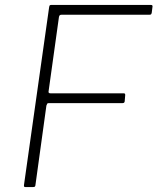

<svg xmlns="http://www.w3.org/2000/svg" viewBox="-20 -762 641 782"><path d="M180 -732Q181 -739 183 -740.5Q185 -742 190 -742H594Q603 -742 601 -734L598 -710Q597 -706 595.5 -704Q594 -702 589 -702H231Q226 -702 223.5 -700Q221 -698 220 -692L178 -391Q177 -387 178.5 -384.5Q180 -382 185 -382H483Q487 -382 488.5 -380.5Q490 -379 490 -375L488 -351Q488 -347 486 -344.5Q484 -342 479 -342H179Q174 -342 172.5 -340Q171 -338 169 -332L124 -6Q123 -2 120.5 -1Q118 0 114 0H84Q79 0 78 -2.5Q77 -5 78 -11L180 -732Z"/></svg>

Font: Libre Franklin Thin Thin
Style: Italic
Weight: 250
Italic angle: -8°
Version: Version 3.000